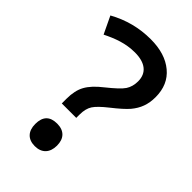

<svg xmlns="http://www.w3.org/2000/svg" viewBox="-223 -804 899 899"><g transform="rotate(45 226.5 -355.0)"><path d="M233.9 -216.8V-238.8C233.9 -265.1 239.3 -286.1 249.5 -301.8C259.8 -317.4 279.8 -336.9 310.1 -360.8C345.7 -388.7 370.6 -411.1 385.3 -428.2C414.1 -462.9 428.2 -499 428.2 -547.9C428.2 -603 409.7 -646 372.1 -677.2C334.5 -708.5 284.2 -724.1 220.2 -724.1C144.5 -724.1 73.7 -705.6 7.8 -668.9L48.8 -583C99.1 -607.9 149.9 -627.9 211.9 -627.9C280.3 -627.9 317.9 -597.7 317.9 -543C317.9 -519.5 312.5 -499.5 301.3 -482.4C290 -465.3 264.6 -441.9 226.1 -411.1C193.4 -385.7 170.9 -361.3 157.7 -337.4C144.5 -313.5 138.2 -283.7 138.2 -248V-216.8ZM118.2 -61C118.2 -13.7 143.6 14.2 189.9 14.2C236.3 14.2 262.2 -14.6 262.2 -61C262.2 -107.9 236.8 -134.8 189.9 -134.8C142.1 -134.8 118.2 -110.4 118.2 -61Z"/></g></svg>

Font: Sahel SemiBold
Style: Bold
Weight: 600
Foundry: Saber Rastikerdar (saber.rastikerdar@gmail.com)
Version: Version 3.4.0